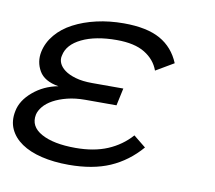

<svg xmlns="http://www.w3.org/2000/svg" viewBox="-83 -535 690 615"><g transform="rotate(10 261.5 -227.5)"><path d="M27.8 -330.1Q34.2 -360.8 55.7 -386.5Q77.1 -412.1 110.1 -429.4Q143.1 -446.8 184.6 -456.3Q226.1 -465.8 272.9 -465.8Q348.1 -465.8 391.6 -441.4Q435.1 -417 455.1 -368.2L397 -334Q384.8 -368.2 351.3 -388.7Q317.9 -409.2 259.8 -409.2Q190.9 -409.2 146.5 -387.7Q102.1 -366.2 95.2 -330.1Q91.8 -317.9 96.9 -305.4Q102.1 -293 115.5 -283Q128.9 -272.9 151.4 -266.4Q173.8 -259.8 206.1 -259.8H307.1L294.9 -203.1H193.8Q161.1 -203.1 135 -196.5Q108.9 -189.9 89.8 -179.4Q70.8 -168.9 59.8 -155.5Q48.8 -142.1 45.9 -128.9Q38.1 -89.8 77.6 -67.9Q117.2 -45.9 189 -45.9Q249 -45.9 293 -64.5Q336.9 -83 368.2 -118.2L408.2 -85.9Q366.2 -37.1 310.5 -12.9Q254.9 11.2 176.8 11.2Q127.9 11.2 88.4 1.7Q48.8 -7.8 22.5 -25.9Q-3.9 -43.9 -15.9 -70.1Q-27.8 -96.2 -21 -128.9Q-14.2 -164.1 20 -193.1Q54.2 -222.2 101.1 -231Q54.2 -238.8 37.6 -267.8Q21 -296.9 27.8 -330.1Z"/></g></svg>

Font: Anonymous Pro
Style: Italic
Weight: 400
Italic angle: -12°
Monospace: yes
Designer: Mark Simonson
Version: Version 1.003